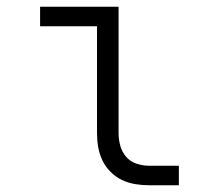

<svg xmlns="http://www.w3.org/2000/svg" viewBox="-20 -550 640 570"><path d="M422 0Q402 0 381 -3.5Q360 -7 341.5 -16Q323 -25 308 -40Q293 -55 284 -74Q275 -93 271.5 -113.5Q268 -134 268 -155V-472H99V-530H332V-155Q332 -136 337 -117.5Q342 -99 354.5 -84.5Q367 -70 385.5 -64Q404 -58 422 -58H511V0Z"/></svg>

Font: Iosevka Curly Slab LtEx
Style: Regular
Weight: 300
Width: 7
Monospace: yes
Designer: Belleve Invis
Foundry: Belleve Invis
Version: Version 11.1.0; ttfautohint (v1.8.3)